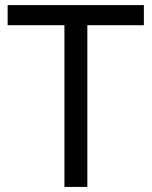

<svg xmlns="http://www.w3.org/2000/svg" viewBox="-20 -734 596 754"><path d="M323 0H233V-635H10V-714H545V-635H323Z"/></svg>

Font: Noto Sans Lao Looped
Style: Regular
Weight: 400
Designer: Mark Frömberg, Ben Mitchell
Foundry: The Fontpad Ltd
Version: Version 1.001